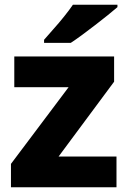

<svg xmlns="http://www.w3.org/2000/svg" viewBox="-20 -786 537 806"><path d="M469 0H26V-98L268 -420H40V-549H459V-443L226 -129H469ZM473 -756Q457 -742 432 -722Q407 -702 378.5 -680Q350 -658 323.5 -638.5Q297 -619 277 -606H165V-619Q181 -638 204 -663.5Q227 -689 249 -716.5Q271 -744 286 -766H473Z"/></svg>

Font: Noto Sans Myanmar ExtraBold
Style: Regular
Weight: 800
Designer: Monotype Design Team
Foundry: Monotype Imaging Inc.
Version: Version 2.107; ttfautohint (v1.8.4.7-5d5b)